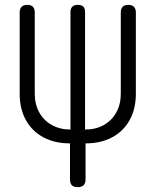

<svg xmlns="http://www.w3.org/2000/svg" viewBox="-20 -760 640 790"><path d="M300 10Q283 10 275.5 2Q268 -6 268 -22V-170Q205 -170 158.5 -195Q112 -220 86.5 -266Q61 -312 61 -374V-709Q61 -724 69 -732Q77 -740 92 -740Q108 -740 115.5 -732Q123 -724 123 -709V-374Q123 -331 141.5 -297.5Q160 -264 193.5 -245.5Q227 -227 270 -227V-710Q270 -725 277.5 -732.5Q285 -740 300 -740Q316 -740 323 -732.5Q330 -725 330 -710V-227Q374 -227 407 -245.5Q440 -264 458.5 -297.5Q477 -331 477 -374V-709Q477 -724 484.5 -732Q492 -740 508 -740Q523 -740 531 -732Q539 -724 539 -709V-374Q539 -312 513.5 -266Q488 -220 441.5 -195Q395 -170 332 -170V-22Q332 -6 324 2Q316 10 300 10Z"/></svg>

Font: Maple Mono ExtraLight
Style: Regular
Weight: 275
Monospace: yes
Designer: subframe7536
Version: Version 7.000